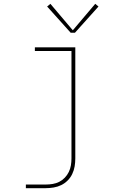

<svg xmlns="http://www.w3.org/2000/svg" viewBox="-20 -767 640 1002"><path d="M115 215V196H219Q237 196 255 193Q273 190 289 182Q305 174 318 160.5Q331 147 339 130.5Q347 114 350 96Q353 78 353 60V-501H162V-520H373V60Q373 81 369.5 101.5Q366 122 357 141Q348 160 333 175Q318 190 299.5 199Q281 208 260 211.5Q239 215 219 215ZM349 -596 226 -733 243 -747 360 -609 477 -747 494 -733 371 -596Z"/></svg>

Font: Iosevka SS04 Thin Extended
Style: Regular
Weight: 100
Width: 7
Monospace: yes
Designer: Belleve Invis
Foundry: Belleve Invis
Version: Version 19.0.0; ttfautohint (v1.8.4)